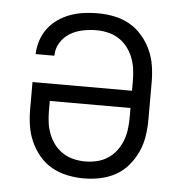

<svg xmlns="http://www.w3.org/2000/svg" viewBox="-44 -570 588 621"><g transform="rotate(5 250.0 -260.0)"><path d="M250 8Q223 8 196.5 2.5Q170 -3 146.5 -16Q123 -29 105.5 -50Q88 -71 77 -95.5Q66 -120 62 -146.5Q58 -173 58 -200V-288H381V-320Q381 -339 378.5 -358Q376 -377 369 -395Q362 -413 350.5 -428Q339 -443 323 -453.5Q307 -464 288 -468.5Q269 -473 250 -473Q228 -473 205.5 -468.5Q183 -464 164 -452.5Q145 -441 133 -421.5Q121 -402 121 -379H60Q61 -402 68 -423.5Q75 -445 88.5 -463Q102 -481 121 -494Q140 -507 161 -514.5Q182 -522 204.5 -525Q227 -528 250 -528Q277 -528 303.5 -522.5Q330 -517 353 -504Q376 -491 394 -470Q412 -449 423 -424.5Q434 -400 438 -373.5Q442 -347 442 -320V-200Q442 -173 438 -146.5Q434 -120 423 -95.5Q412 -71 394.5 -50Q377 -29 353.5 -16Q330 -3 303.5 2.5Q277 8 250 8ZM250 -47Q269 -47 288 -51.5Q307 -56 323 -66.5Q339 -77 350.5 -92Q362 -107 369 -125Q376 -143 378.5 -162Q381 -181 381 -200V-232H119V-200Q119 -181 121.5 -162Q124 -143 131 -125Q138 -107 149.5 -92Q161 -77 177 -66.5Q193 -56 212 -51.5Q231 -47 250 -47Z"/></g></svg>

Font: Iosevka Light
Style: Regular
Weight: 300
Monospace: yes
Designer: Belleve Invis
Foundry: Belleve Invis
Version: Version 32.5.0; ttfautohint (v1.8.4)